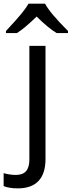

<svg xmlns="http://www.w3.org/2000/svg" viewBox="-75 -786 391 1046"><path d="M22 240.2Q-23.9 240.2 -55.2 228V157.2Q-21.5 167 11.2 167Q49.3 167 67.1 146.2Q85 125.5 85 83V-536.1H172.9V80.1Q172.9 160.2 134.5 200.2Q96.2 240.2 22 240.2ZM-42.5 -617.2Q18.6 -682.6 43.7 -713.9Q68.8 -745.1 80.6 -766.1H170.4Q195.8 -716.8 295.4 -617.2V-606H233.4Q189.5 -631.8 124.5 -695.8Q60.5 -633.3 17.6 -606H-42.5Z"/></svg>

Font: NotoPenekeko
Style: Regular
Weight: 400
Designer: Monotype Design team
Foundry: Monotype Imaging Inc.
Version: Version 1.04